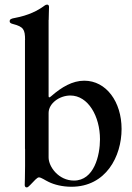

<svg xmlns="http://www.w3.org/2000/svg" viewBox="-20 -794 570 828"><path d="M87.7 -152.3H88.1V-78.5C88.1 -28.8 86.6 -5.3 86.6 3.2C86.6 9.2 88.8 14.2 95.2 14.2C99.8 14.2 103.7 10.3 109.4 4.6C128.6 -15.3 140.3 -29.1 147.7 -29.1C158 -29.1 175.4 -16 189.6 -9.6C213.8 2.5 249.6 11.4 288 11.4C437.1 11.4 504.3 -119.7 504.3 -237.9C504.3 -354.8 438.2 -446 343.4 -446C292.3 -446 245.7 -418.3 201.3 -379.6L198.2 -377.1C192.5 -372.9 190.7 -372.9 189.6 -378.2V-707.7L190 -708.1C190 -728.7 191.4 -749.6 191.4 -763.8C191.4 -771 188.2 -774.1 183.2 -774.1C179.3 -774.1 175.8 -772.7 171.2 -769.2C143.8 -748.6 103.3 -727.6 44 -716.6C29.5 -714.1 21.7 -711.3 21.7 -702.4C21.7 -695.7 26.6 -692.8 36.6 -690.3C81.3 -678.6 88.1 -666.9 88.1 -621.8L87.7 -621.4ZM189.6 -115.1V-306.8C189.6 -348 236.2 -382.1 283.4 -382.1C360.1 -382.1 411.2 -292.6 411.2 -193.2C411.2 -123.6 385.7 -15.3 299 -15.3C233 -15.3 189.6 -74.6 189.6 -115.1Z"/></svg>

Font: Margiela Serif Medium
Style: Regular
Weight: 500
Designer: Andreas Faust, Stefan Endress
Version: Version 1.002;FEAKit 1.0